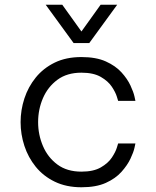

<svg xmlns="http://www.w3.org/2000/svg" viewBox="-20 -781 659 811"><path d="M291 -599 173 -761H243L324 -648L405 -761H475L357 -599ZM324 10Q260 10 211.5 -13.5Q163 -37 131 -76.5Q99 -116 83 -165Q67 -214 67 -265Q67 -316 83 -365Q99 -414 131 -453.5Q163 -493 211 -516.5Q259 -540 324 -540Q386 -540 427 -521.5Q468 -503 493 -475.5Q518 -448 531 -420Q544 -392 548 -373.5Q552 -355 552 -355H479Q479 -355 473.5 -373Q468 -391 452.5 -414.5Q437 -438 406 -456Q375 -474 324 -474Q263 -474 222.5 -444Q182 -414 161.5 -366.5Q141 -319 141 -265Q141 -212 161.5 -164Q182 -116 222.5 -86Q263 -56 324 -56Q375 -56 406 -74Q437 -92 452.5 -115.5Q468 -139 473.5 -157Q479 -175 479 -175H552Q552 -175 548 -156.5Q544 -138 531 -110.5Q518 -83 493 -55Q468 -27 427 -8.5Q386 10 324 10Z"/></svg>

Font: Be Vietnam Pro Light
Style: Regular
Weight: 300
Designer: Lam Bao, Tony Le, Vietanh Nguyen
Foundry: Yellow Type Foundry
Version: Version 1.002; ttfautohint (v1.8.3)